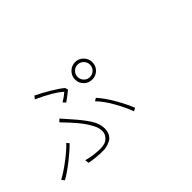

<svg xmlns="http://www.w3.org/2000/svg" viewBox="-75 -1187 1650 1650"><g transform="rotate(-45 750.0 -362.0)"><path d="M284.2 -257.8 302.7 -235.4Q254.9 -186.5 182.6 -129.9Q110.4 -73.2 48.8 -38.1L29.3 -64.5Q88.9 -95.7 166.5 -154.8Q244.1 -213.9 284.2 -257.8ZM916 -52.7 887.7 -38.1Q861.3 -111.3 811.5 -198.7Q761.7 -286.1 711.9 -335.9L738.3 -351.6Q791 -293 839.8 -207.5Q888.7 -122.1 916 -52.7ZM298.8 -1 294.9 -37.1Q370.1 -14.6 461.9 -14.6Q486.3 -14.6 510.3 -22Q534.2 -29.3 555.2 -53.2Q576.2 -77.1 576.2 -115.2Q576.2 -149.4 551.3 -195.8Q526.4 -242.2 502.4 -272.9Q478.5 -303.7 434.6 -353.5L367.2 -424.8L390.6 -447.3L455.1 -374Q528.3 -292 567.4 -231.4Q606.4 -170.9 606.4 -112.3Q606.4 -73.2 590.3 -45.9Q574.2 -18.6 548.8 -6.8Q523.4 4.9 502.4 9.8Q481.4 14.6 461.9 14.6Q378.9 14.6 298.8 -1ZM529.3 -502.9 507.8 -526.4Q549.8 -550.8 583 -580.1Q519.5 -639.6 358.4 -712.9L377.9 -739.3Q435.5 -711.9 505.4 -670.4Q575.2 -628.9 611.3 -597.7L619.1 -571.3Q579.1 -538.1 529.3 -502.9ZM828.1 -695.3Q872.1 -695.3 902.8 -664.1Q933.6 -632.8 933.6 -588.9Q933.6 -544.9 902.8 -514.6Q872.1 -484.4 828.1 -484.4Q784.2 -484.4 753.4 -514.6Q722.7 -544.9 722.7 -588.9Q722.7 -632.8 753.9 -664.1Q785.2 -695.3 828.1 -695.3ZM828.1 -513.7Q859.4 -513.7 881.8 -535.6Q904.3 -557.6 904.3 -588.9Q904.3 -620.1 881.8 -642.6Q859.4 -665 828.1 -665Q797.9 -665 775.9 -642.6Q753.9 -620.1 753.9 -588.9Q753.9 -557.6 775.9 -535.6Q797.9 -513.7 828.1 -513.7Z"/></g></svg>

Font: Bpmf Zihi Sans ExtraLight
Style: ExtraLight
Weight: 250
Foundry: But Ko
Version: Version 1.320